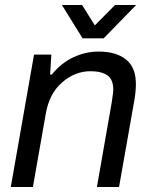

<svg xmlns="http://www.w3.org/2000/svg" viewBox="-20 -743 603 763"><path d="M521 -723.1 392.1 -590.8H308.1L226.1 -723.1H306.2L356.9 -642.1L437 -723.1ZM22.9 0 115.2 -525.9H184.1L179.2 -446.8H186Q223.1 -492.7 271.7 -515.4Q320.3 -538.1 373 -538.1Q440.9 -538.1 480.5 -506.8Q520 -475.6 520 -409.2Q520 -380.9 514.2 -346.2L453.1 0H365.2L424.8 -340.8Q425.3 -346.7 426.8 -356.4Q428.2 -366.2 429.2 -373.3Q430.2 -380.4 430.2 -386.2Q430.2 -427.2 406.7 -443.6Q383.3 -460 339.8 -460Q277.8 -460 226.8 -415.5Q175.8 -371.1 162.1 -292L110.8 0Z"/></svg>

Font: Archivo
Style: Italic
Weight: 400
Italic angle: -10°
Designer: Hector Gatti
Foundry: Omnibus-Type
Version: Version 2.001